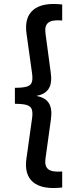

<svg xmlns="http://www.w3.org/2000/svg" viewBox="-20 -825 386 960"><path d="M291 112.5Q191 124 145.5 85.8Q100 47.5 112.5 -34.5L140 -231Q144.5 -261 139.2 -277.2Q134 -293.5 114 -299.8Q94 -306 54.5 -306V-386Q94 -386 114 -392Q134 -398 139.2 -414.2Q144.5 -430.5 140 -460.5L113 -654Q100.5 -737 146.2 -775.5Q192 -814 291 -802.5V-722.5Q240 -727 221 -711.2Q202 -695.5 207.5 -657.5L233.5 -463.5Q241.5 -411.5 224.2 -382.8Q207 -354 163.5 -346V-345Q208.5 -336.5 225.2 -307.8Q242 -279 234.5 -227.5L207.5 -32.5Q202 5 220.8 20.8Q239.5 36.5 291 32.5Z"/></svg>

Font: Geologica Cursive
Style: Regular
Weight: 400
Designer: Sindre Bremnes, Frode Helland
Foundry: Monokrom Skriftforlag AS
Version: Version 1.010;gftools[0.9.28]